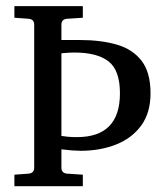

<svg xmlns="http://www.w3.org/2000/svg" viewBox="-20 -644 560 644"><path d="M484.9 -331.1Q484.9 -265.6 453.6 -222.9Q422.4 -180.2 369.1 -159.2Q315.9 -138.2 250.5 -138.2Q238.8 -138.2 222.2 -139.4Q205.6 -140.6 186 -143.1V-81.5Q186 -63 205.6 -61.5L257.8 -58.1V-19.5H28.3V-58.1L75.2 -61.5Q94.7 -63 94.7 -81.5V-561.5Q94.7 -579.6 75.2 -581.1L28.3 -584.5V-623.5H257.8V-584.5L205.6 -581.1Q186 -579.6 186 -561.5V-509.8H248Q318.4 -509.8 371.6 -494.4Q424.8 -479 454.8 -440.2Q484.9 -401.4 484.9 -331.1ZM382.3 -331.1Q382.3 -408.2 344.2 -438Q306.2 -467.8 229 -467.8Q224.1 -467.8 211.4 -467.3Q198.7 -466.8 186 -465.3V-188Q194.8 -186.5 207.8 -185.3Q220.7 -184.1 238.3 -184.1Q382.3 -184.1 382.3 -331.1Z"/></svg>

Font: Annapurna SIL
Style: Regular
Weight: 400
Designer: Peter Martin, Annie Olsen
Foundry: SIL International
Version: Version 2.000